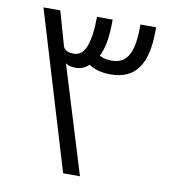

<svg xmlns="http://www.w3.org/2000/svg" viewBox="-77 -742 726 809"><g transform="rotate(10 285.5 -337.0)"><path d="M44 -674 247 0H319L178 -459C189 -450 204 -447 222 -447C243 -447 262 -455 278 -470C299 -455 330 -445 370 -445C477 -445 526 -514 526 -660V-674H459C459 -609 452 -570 438 -544C423 -516 400 -503 367 -503C348 -503 329 -506 313 -515C333 -552 340 -605 340 -674H273C273 -621 267 -576 255 -545C245 -518 226 -504 203 -504C183 -504 166 -509 158 -526L116 -674Z"/></g></svg>

Font: Noto Kufi Arabic Light
Style: Regular
Weight: 300
Designer: Monotype Design Team, David Williams, Khaled Hosny
Foundry: Google LLC
Version: Version 2.109